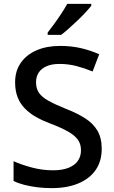

<svg xmlns="http://www.w3.org/2000/svg" viewBox="-20 -961 590 991"><path d="M505 -193Q505 -129 474 -84Q443 -39 385 -14.5Q327 10 247 10Q208 10 172 5.5Q136 1 105 -7Q74 -15 50 -27V-129Q90 -111 144 -96.5Q198 -82 254 -82Q302 -82 334 -95Q366 -108 382 -131Q398 -154 398 -185Q398 -218 381.5 -240.5Q365 -263 330.5 -282.5Q296 -302 238 -324Q198 -339 165.5 -357.5Q133 -376 108.5 -401Q84 -426 71 -459Q58 -492 58 -536Q58 -595 87.5 -637Q117 -679 169 -701.5Q221 -724 290 -724Q348 -724 397.5 -712.5Q447 -701 492 -681L458 -592Q417 -609 375 -620Q333 -631 287 -631Q247 -631 220 -619Q193 -607 179.5 -586Q166 -565 166 -537Q166 -504 181 -482Q196 -460 229 -441.5Q262 -423 316 -401Q376 -378 418.5 -351Q461 -324 483 -286.5Q505 -249 505 -193ZM451 -931Q440 -917 421.5 -897Q403 -877 380.5 -855.5Q358 -834 336 -814.5Q314 -795 296 -781H226V-793Q241 -812 260 -838Q279 -864 297 -891.5Q315 -919 327 -941H451Z"/></svg>

Font: Noto Sans Cham Medium
Style: Regular
Weight: 500
Version: Version 2.002